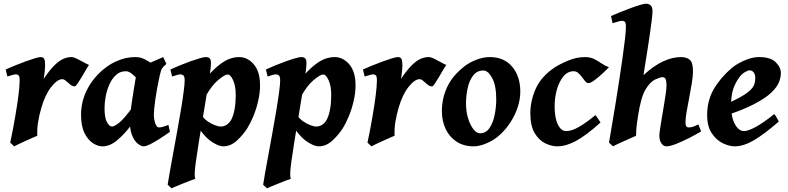

<svg xmlns="http://www.w3.org/2000/svg" viewBox="-20 -762 4210 1026"><path d="M455.6 -415Q449.7 -407.2 439 -388.7Q428.2 -370.1 416.3 -349.9Q404.3 -329.6 394.3 -314.9Q384.3 -300.3 379.4 -300.3Q367.2 -300.3 355.5 -310.1Q343.8 -319.8 333 -329.3Q322.3 -338.9 312.5 -338.9Q287.1 -338.9 254.4 -298.1Q221.7 -257.3 201.2 -187Q190.4 -150.4 184.1 -113Q177.7 -75.7 179.2 -36.6Q170.9 -33.2 153.3 -25.4Q135.7 -17.6 115.2 -8.3Q94.7 1 78.1 8.8Q61.5 16.6 55.7 20L34.7 0Q49.3 -69.3 60.5 -134.3Q71.8 -199.2 78.4 -251Q85 -302.7 85 -332Q85 -354.5 79.1 -359.6Q73.2 -364.7 64.9 -364.7Q58.1 -364.7 42.5 -360.1Q26.9 -355.5 19.5 -353L10.3 -390.6Q30.8 -399.9 58.6 -411.4Q86.4 -422.9 114.7 -433.1Q143.1 -443.4 165.3 -450.2Q187.5 -457 197.3 -457Q210.9 -457 216.1 -447.5Q221.2 -438 221.2 -410.6Q221.2 -400.4 219 -379.9Q216.8 -359.4 213.9 -340.8Q245.6 -388.2 271 -413.1Q296.4 -438 318.4 -447.5Q340.3 -457 361.3 -457Q373 -457 389.6 -449Q406.2 -440.9 423.8 -430.9Q441.4 -420.9 455.6 -415Z M888.2 -57.6Q860.8 -38.1 833 -20.3Q805.2 -2.4 782.5 8.8Q759.8 20 747.6 20Q735.8 20 718.3 7.6Q700.7 -4.9 687 -36.1Q673.3 -67.4 673.3 -122.6Q673.3 -133.8 676.5 -159.2Q679.7 -184.6 684.6 -216.8Q689.5 -249 694.6 -281.2Q699.7 -313.5 704.1 -339.1Q708.5 -364.7 710.4 -376Q712.9 -387.2 728.8 -398.2Q744.6 -409.2 767.1 -419.7Q789.6 -430.2 812.5 -439.7Q835.4 -449.2 852.1 -457L869.1 -420.4Q852.5 -406.7 845.7 -395.8Q838.9 -384.8 832 -351.6Q816.9 -281.7 809.6 -227.1Q802.2 -172.4 802.2 -150.9Q802.2 -124.5 809.8 -102.8Q817.4 -81.1 828.6 -81.1Q838.4 -81.1 849.4 -84Q860.4 -86.9 879.9 -94.7ZM839.4 -396.5Q829.1 -389.2 817.9 -373.3Q806.6 -357.4 795.9 -340.1Q785.2 -322.8 776.1 -310.5Q767.1 -298.3 760.7 -298.3Q754.4 -298.3 742.2 -311Q730 -323.7 714.4 -340.3Q698.7 -356.9 682.4 -369.4Q666 -381.8 650.9 -381.3Q621.1 -380.9 599.9 -361.3Q578.6 -341.8 564.9 -311.5Q551.3 -281.2 544.9 -247.6Q538.6 -213.9 538.6 -185.1Q538.6 -133.3 551.3 -109.6Q564 -85.9 578.6 -85.9Q592.3 -85.9 619.1 -108.2Q646 -130.4 688 -189L680.2 -92.3Q647.5 -47.9 607.9 -13.9Q568.4 20 526.9 20Q502.9 20 476.6 3.2Q450.2 -13.7 431.6 -50.8Q413.1 -87.9 413.1 -148.9Q413.1 -226.1 451.7 -294.9Q490.2 -363.8 559.1 -411.1Q585.4 -429.2 623.3 -443.1Q661.1 -457 705.6 -457Q732.4 -457 758.8 -442.4Q785.2 -427.7 806.6 -412.8Q828.1 -397.9 839.4 -396.5Z M1369.6 -306.2Q1369.6 -266.1 1359.9 -223.4Q1350.1 -180.7 1334.5 -142.6Q1318.8 -104.5 1301.8 -77.1Q1279.3 -41.5 1245.8 -10.7Q1212.4 20 1172.9 20Q1149.9 20 1114.7 -2.2Q1079.6 -24.4 1047.4 -70.3L1060.1 -143.6Q1070.8 -127 1089.1 -114Q1107.4 -101.1 1127 -93.5Q1146.5 -85.9 1160.2 -85.9Q1179.2 -85.9 1194.6 -97.7Q1210 -109.4 1217.8 -126.5Q1239.7 -172.9 1239.7 -254.9Q1239.7 -301.3 1226.1 -332.5Q1212.4 -363.8 1196.3 -363.8Q1181.2 -363.8 1145.8 -334.2Q1110.4 -304.7 1078.6 -246.6L1075.2 -338.9Q1116.7 -387.2 1148.4 -412.6Q1180.2 -438 1206.3 -447.5Q1232.4 -457 1257.8 -457Q1302.7 -457 1336.2 -418.2Q1369.6 -379.4 1369.6 -306.2ZM1107.4 -424.8Q1107.4 -403.8 1100.3 -356.4Q1093.3 -309.1 1078.9 -223.6Q1064.5 -138.2 1042.5 -2.9Q1031.7 64 1026.4 104Q1021 144 1020.5 164.3Q1020 184.6 1023.4 193.8Q1016.1 195.8 998.3 202.6Q980.5 209.5 959.2 218Q938 226.6 920.4 233.9Q902.8 241.2 896.5 244.1L876 225.1Q878.4 206.5 886 164.3Q893.6 122.1 903.8 66.2Q914.1 10.3 925 -50.3Q936 -110.8 945.6 -167.5Q955.1 -224.1 960.9 -267.8Q966.8 -311.5 966.8 -332Q966.8 -354.5 959.5 -359.6Q952.1 -364.7 943.8 -364.7Q938 -364.7 922.6 -360.4Q907.2 -356 899.9 -353L890.6 -390.6Q912.6 -400.9 940.9 -412.6Q969.2 -424.3 997.3 -434.3Q1025.4 -444.3 1047.6 -450.7Q1069.8 -457 1079.6 -457Q1093.3 -457 1100.3 -450.4Q1107.4 -443.8 1107.4 -424.8Z M1879.9 -306.2Q1879.9 -266.1 1870.1 -223.4Q1860.4 -180.7 1844.7 -142.6Q1829.1 -104.5 1812 -77.1Q1789.6 -41.5 1756.1 -10.7Q1722.7 20 1683.1 20Q1660.2 20 1625 -2.2Q1589.8 -24.4 1557.6 -70.3L1570.3 -143.6Q1581.1 -127 1599.4 -114Q1617.7 -101.1 1637.2 -93.5Q1656.7 -85.9 1670.4 -85.9Q1689.5 -85.9 1704.8 -97.7Q1720.2 -109.4 1728 -126.5Q1750 -172.9 1750 -254.9Q1750 -301.3 1736.3 -332.5Q1722.7 -363.8 1706.5 -363.8Q1691.4 -363.8 1656 -334.2Q1620.6 -304.7 1588.9 -246.6L1585.4 -338.9Q1627 -387.2 1658.7 -412.6Q1690.4 -438 1716.6 -447.5Q1742.7 -457 1768.1 -457Q1813 -457 1846.4 -418.2Q1879.9 -379.4 1879.9 -306.2ZM1617.7 -424.8Q1617.7 -403.8 1610.6 -356.4Q1603.5 -309.1 1589.1 -223.6Q1574.7 -138.2 1552.7 -2.9Q1542 64 1536.6 104Q1531.2 144 1530.8 164.3Q1530.3 184.6 1533.7 193.8Q1526.4 195.8 1508.5 202.6Q1490.7 209.5 1469.5 218Q1448.2 226.6 1430.7 233.9Q1413.1 241.2 1406.7 244.1L1386.2 225.1Q1388.7 206.5 1396.2 164.3Q1403.8 122.1 1414.1 66.2Q1424.3 10.3 1435.3 -50.3Q1446.3 -110.8 1455.8 -167.5Q1465.3 -224.1 1471.2 -267.8Q1477.1 -311.5 1477.1 -332Q1477.1 -354.5 1469.7 -359.6Q1462.4 -364.7 1454.1 -364.7Q1448.2 -364.7 1432.9 -360.4Q1417.5 -356 1410.2 -353L1400.9 -390.6Q1422.9 -400.9 1451.2 -412.6Q1479.5 -424.3 1507.6 -434.3Q1535.6 -444.3 1557.9 -450.7Q1580.1 -457 1589.8 -457Q1603.5 -457 1610.6 -450.4Q1617.7 -443.8 1617.7 -424.8Z M2364.7 -415Q2358.9 -407.2 2348.1 -388.7Q2337.4 -370.1 2325.4 -349.9Q2313.5 -329.6 2303.5 -314.9Q2293.5 -300.3 2288.6 -300.3Q2276.4 -300.3 2264.6 -310.1Q2252.9 -319.8 2242.2 -329.3Q2231.4 -338.9 2221.7 -338.9Q2196.3 -338.9 2163.6 -298.1Q2130.9 -257.3 2110.4 -187Q2099.6 -150.4 2093.3 -113Q2086.9 -75.7 2088.4 -36.6Q2080.1 -33.2 2062.5 -25.4Q2044.9 -17.6 2024.4 -8.3Q2003.9 1 1987.3 8.8Q1970.7 16.6 1964.8 20L1943.8 0Q1958.5 -69.3 1969.7 -134.3Q1981 -199.2 1987.5 -251Q1994.1 -302.7 1994.1 -332Q1994.1 -354.5 1988.3 -359.6Q1982.4 -364.7 1974.1 -364.7Q1967.3 -364.7 1951.7 -360.1Q1936 -355.5 1928.7 -353L1919.4 -390.6Q1939.9 -399.9 1967.8 -411.4Q1995.6 -422.9 2023.9 -433.1Q2052.2 -443.4 2074.5 -450.2Q2096.7 -457 2106.4 -457Q2120.1 -457 2125.2 -447.5Q2130.4 -438 2130.4 -410.6Q2130.4 -400.4 2128.2 -379.9Q2126 -359.4 2123 -340.8Q2154.8 -388.2 2180.2 -413.1Q2205.6 -438 2227.5 -447.5Q2249.5 -457 2270.5 -457Q2282.2 -457 2298.8 -449Q2315.4 -440.9 2333 -430.9Q2350.6 -420.9 2364.7 -415Z M2760.3 -272.9Q2760.3 -208 2726.8 -141.8Q2693.4 -75.7 2638.7 -30.8Q2613.3 -9.8 2576.9 5.1Q2540.5 20 2511.2 20Q2458.5 20 2420.4 -4.6Q2382.3 -29.3 2361.8 -72Q2341.3 -114.7 2341.3 -168Q2341.3 -237.8 2370.6 -299.1Q2399.9 -360.4 2465.3 -410.2Q2491.2 -429.7 2527.3 -443.4Q2563.5 -457 2597.2 -457Q2673.8 -457 2717 -405.5Q2760.3 -354 2760.3 -272.9ZM2631.8 -231Q2631.8 -305.2 2609.9 -345.2Q2587.9 -385.3 2563.5 -385.3Q2528.8 -385.3 2508.3 -358.4Q2487.8 -331.5 2479 -291Q2470.2 -250.5 2470.2 -209Q2470.2 -165.5 2481.4 -129.4Q2492.7 -93.3 2509.8 -71.5Q2526.9 -49.8 2544.4 -49.8Q2577.1 -49.8 2596.2 -78.4Q2615.2 -106.9 2623.5 -148.9Q2631.8 -190.9 2631.8 -231Z M3233.9 -402.8Q3220.2 -388.2 3198.5 -368.2Q3176.8 -348.1 3156.2 -333Q3135.7 -317.9 3124.5 -317.9Q3115.7 -317.9 3107.4 -327.4Q3099.1 -336.9 3090.1 -349.6Q3081.1 -362.3 3070.3 -371.8Q3059.6 -381.3 3045.4 -381.3Q3013.2 -381.3 2990.5 -353.5Q2967.8 -325.7 2955.8 -283Q2943.8 -240.2 2943.8 -194.3Q2943.8 -131.3 2961.2 -96.4Q2978.5 -61.5 3005.4 -61.5Q3034.2 -61.5 3072 -82.8Q3109.9 -104 3162.1 -147Q3166 -142.1 3176.5 -126.7Q3187 -111.3 3189 -107.4Q3112.3 -38.1 3058.3 -9Q3004.4 20 2957.5 20Q2928.2 20 2894.8 4.4Q2861.3 -11.2 2837.6 -50Q2814 -88.9 2814 -157.2Q2814 -223.1 2843 -288.3Q2872.1 -353.5 2943.8 -401.4Q2971.2 -419.4 3016.1 -438.2Q3061 -457 3105.5 -457Q3134.3 -457 3155.5 -446.3Q3176.8 -435.5 3195.3 -422.6Q3213.9 -409.7 3233.9 -402.8Z M3726.6 -59.6Q3696.8 -42 3660.9 -23.7Q3625 -5.4 3592.5 7.3Q3560.1 20 3540.5 20Q3526.4 20 3514.9 4.6Q3503.4 -10.7 3503.4 -37.1Q3503.4 -47.4 3507.3 -73.2Q3511.2 -99.1 3516.8 -132.8Q3522.5 -166.5 3528.1 -200.4Q3533.7 -234.4 3537.6 -262Q3541.5 -289.6 3541.5 -302.7Q3541.5 -332.5 3536.1 -341.1Q3530.8 -349.6 3520.5 -349.6Q3508.3 -349.6 3481.4 -337.4Q3454.6 -325.2 3429.7 -284.2Q3416 -261.2 3406.5 -225.8Q3397 -190.4 3390.1 -147Q3381.8 -93.3 3380.4 -71.8Q3378.9 -50.3 3378.9 -36.6Q3372.6 -33.7 3355 -25.9Q3337.4 -18.1 3316.7 -8.8Q3295.9 0.5 3278.6 8.5Q3261.2 16.6 3255.4 20L3234.4 0Q3240.2 -35.2 3249.3 -88.1Q3258.3 -141.1 3268.6 -203.6Q3278.8 -266.1 3288.6 -330.3Q3298.3 -394.5 3306.6 -452.4Q3314.9 -510.3 3319.8 -554Q3324.7 -597.7 3324.7 -618.2Q3324.7 -640.6 3318.8 -645.8Q3313 -650.9 3304.7 -650.9Q3296.9 -650.9 3279.5 -645.8Q3262.2 -640.6 3253.4 -637.7L3245.1 -676.3Q3265.6 -685.5 3293.5 -696.8Q3321.3 -708 3349.6 -718.5Q3377.9 -729 3400.4 -735.6Q3422.9 -742.2 3433.1 -742.2Q3446.8 -742.2 3456.8 -733.4Q3466.8 -724.6 3466.8 -702.1Q3466.8 -688 3462.9 -656Q3459 -624 3453.1 -582.5Q3447.3 -541 3440.4 -497.8Q3433.6 -454.6 3427.7 -418.2Q3421.9 -381.8 3418.5 -360.4Q3475.6 -412.6 3525.1 -434.8Q3574.7 -457 3618.2 -457Q3648.9 -457 3666 -442.6Q3683.1 -428.2 3683.1 -380.9Q3683.1 -355.5 3677 -318.1Q3670.9 -280.8 3663.1 -240.5Q3655.3 -200.2 3649.2 -165.3Q3643.1 -130.4 3643.1 -109.9Q3643.1 -93.3 3647.2 -87.2Q3651.4 -81.1 3660.6 -81.1Q3674.3 -81.1 3685.3 -85.2Q3696.3 -89.4 3711.9 -97.2Z M4152.8 -371.1Q4152.8 -349.6 4142.8 -323.2Q4132.8 -296.9 4100.8 -266.4Q4068.8 -235.8 4004.4 -202.9Q3939.9 -169.9 3830.6 -135.3L3827.1 -190.9Q3891.1 -218.3 3929 -239Q3966.8 -259.8 3985.6 -276.9Q4004.4 -293.9 4010.3 -310.1Q4016.1 -326.2 4016.1 -344.2Q4016.1 -364.3 4007.3 -375.2Q3998.5 -386.2 3985.8 -386.2Q3978 -386.2 3961.7 -377.2Q3945.3 -368.2 3933.6 -352.5Q3910.2 -321.8 3898.4 -287.1Q3886.7 -252.4 3886.7 -198.7Q3886.7 -135.3 3907.2 -98.4Q3927.7 -61.5 3956.1 -61.5Q3977.1 -61.5 4017.3 -83Q4057.6 -104.5 4116.7 -151.9Q4120.6 -149.9 4126 -141.1Q4131.3 -132.3 4136 -123.5Q4140.6 -114.7 4141.6 -112.3Q4061.5 -43 4007.1 -11.5Q3952.6 20 3906.2 20Q3877.4 20 3843 3.7Q3808.6 -12.7 3783.7 -49.6Q3758.8 -86.4 3758.8 -147.9Q3758.8 -224.6 3794.4 -285.9Q3830.1 -347.2 3890.1 -398.4Q3904.8 -411.1 3928.7 -424.6Q3952.6 -438 3981 -447.5Q4009.3 -457 4036.6 -457Q4096.7 -457 4124.8 -429.9Q4152.8 -402.8 4152.8 -371.1Z"/></svg>

Font: Gentium Book Plus
Style: Bold Italic
Weight: 700
Italic angle: -8°
Designer: Victor Gaultney, Annie Olsen, Iska Routamaa, Becca Hirsbrunner
Foundry: SIL International
Version: Version 6.101